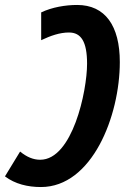

<svg xmlns="http://www.w3.org/2000/svg" viewBox="-52 -744 503 774"><path d="M259 -724C212 -724 158 -715 114 -694V-582C152 -600 189 -613 226 -613C275 -613 299 -576 299 -487C299 -376 240 -100 110 -100C82 -100 56 -111 29 -133L-32 -33C9 -2 60 10 113 10C319 10 431 -276 431 -494C431 -640 372 -724 259 -724Z"/></svg>

Font: Noto Sans ExtraCondensed
Style: Bold Italic
Weight: 700
Width: 2
Italic angle: -12°
Designer: Monotype Design Team
Foundry: Monotype Imaging Inc.
Version: Version 2.013